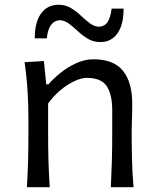

<svg xmlns="http://www.w3.org/2000/svg" viewBox="-20 -781 650 801"><path d="M92.3 0Q95.7 -58.1 97.2 -111.8Q98.6 -165.5 98.6 -230V-282.7Q98.6 -340.3 95 -400.9Q91.3 -461.4 82.5 -521.5L163.1 -526.4L172.9 -429.2H182.1Q202.1 -452.6 232.2 -476.8Q262.2 -501 297.9 -517.3Q333.5 -533.7 369.6 -533.7Q454.1 -533.7 492.9 -485.8Q531.7 -438 531.7 -347.2Q531.7 -313 530.5 -283.2Q529.3 -253.4 529.3 -230Q529.3 -165.5 530.8 -111.8Q532.2 -58.1 537.1 0H442.4Q445.3 -58.1 446.8 -111.3Q448.2 -164.6 448.2 -226.6V-319.8Q448.2 -387.7 425 -421.9Q401.9 -456.1 342.3 -456.1Q318.8 -456.1 289.1 -441.9Q259.3 -427.7 230.7 -403.6Q202.1 -379.4 180.7 -349.1V-226.6Q180.7 -164.6 182.1 -111.3Q183.6 -58.1 187.5 0ZM398.9 -605.5Q369.6 -605.5 347.2 -618.9Q324.7 -632.3 305.7 -650.1Q286.6 -668 268.3 -681.9Q250 -695.8 229.5 -696.8Q182.6 -693.8 175.3 -621.1H125Q125 -689 151.6 -725.1Q178.2 -761.2 224.1 -761.2Q252.9 -761.2 275.4 -747.8Q297.9 -734.4 316.9 -716.3Q335.9 -698.2 354.2 -684.3Q372.6 -670.4 392.6 -669.4Q417 -670.9 429 -689.5Q440.9 -708 445.8 -745.1H495.6Q495.6 -677.2 469.7 -641.4Q443.8 -605.5 398.9 -605.5Z"/></svg>

Font: Pinar DS3-Regular
Style: Regular
Weight: 400
Designer: Amin Abedi
Version: Version 2.000